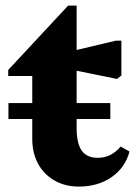

<svg xmlns="http://www.w3.org/2000/svg" viewBox="-20 -666 503 701"><path d="M267.6 15.2Q217.8 15.2 179.2 -6.8Q140.6 -28.8 119.2 -67.9Q97.8 -107 97.8 -158.8V-461.8L140.8 -388.4H10V-410.6L228.8 -645.6H259.8V-197.6Q259.8 -142.6 278.4 -116.2Q297 -89.8 336.8 -89.8Q386.4 -89.8 420.4 -131L452.8 -112.8Q437.4 -54.2 387.7 -19.5Q338 15.2 267.6 15.2ZM407 -377.8 206.8 -418.4V-471L403.2 -517.6H423.2V-390.2ZM10.8 -231.6V-289.6H382.8V-231.6Z"/></svg>

Font: Platypi Light
Style: Regular
Weight: 300
Designer: David Sargent
Foundry: Bolt Cutter Type
Version: Version 1.200